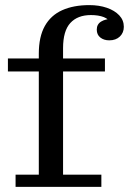

<svg xmlns="http://www.w3.org/2000/svg" viewBox="-20 -732 505 752"><path d="M41 0V-48H132V-522L227 -544V-48H377V0ZM11 -452V-503H391V-452ZM132 -522Q132 -588 155.5 -630Q179 -672 223.5 -692Q268 -712 330 -712L336 -673Q284 -673 255.5 -642Q227 -611 227 -543ZM408 -574Q387 -574 373 -585Q359 -596 359 -616Q359 -637 376 -647.5Q393 -658 419 -658L414 -640Q407 -657 386.5 -665Q366 -673 336 -673L330 -712Q368 -712 398.5 -701.5Q429 -691 447 -672Q465 -653 465 -627Q465 -604 449.5 -589Q434 -574 408 -574Z"/></svg>

Font: Montagu Slab
Style: Regular
Weight: 400
Version: Version 1.000